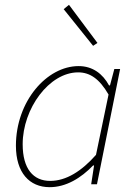

<svg xmlns="http://www.w3.org/2000/svg" viewBox="-20 -764 564 796"><path d="M186 12C254 12 316 -26 366 -78H370L358 0H382L478 -478H454L436 -410H432C406 -458 364 -490 306 -490C174 -490 46 -344 46 -160C46 -48 102 12 186 12ZM188 -14C118 -14 74 -64 74 -166C74 -314 184 -464 304 -464C352 -464 392 -438 430 -372L378 -122C318 -54 254 -14 188 -14ZM366 -574 384 -586 266 -744 244 -726Z"/></svg>

Font: Source Sans Pro ExtraLight
Style: Italic
Weight: 200
Italic angle: -11°
Designer: Paul D. Hunt
Foundry: Adobe Systems Incorporated
Version: Version 3.006;hotconv 1.0.111;makeotfexe 2.5.65597